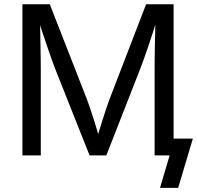

<svg xmlns="http://www.w3.org/2000/svg" viewBox="-20 -748 948 924"><path d="M87.9 0V-727.5H219.7L398.9 -268.6Q405.3 -252.4 413.3 -228.3Q421.4 -204.1 430.4 -175.8Q439.5 -147.5 447.8 -119.4Q456.1 -91.3 462.4 -67.4H441.9Q448.7 -89.8 457 -117.4Q465.3 -145 474.4 -173.6Q483.4 -202.1 491.7 -227.1Q500 -252 506.3 -268.6L683.1 -727.5H815.4V0H724.1V-415.5Q724.1 -438 724.4 -466.8Q724.6 -495.6 725.3 -527.3Q726.1 -559.1 726.8 -591.8Q727.5 -624.5 728 -655.3H735.8Q725.6 -621.6 714.1 -586.7Q702.6 -551.8 691.7 -519.3Q680.7 -486.8 670.9 -460Q661.1 -433.1 654.3 -415.5L491.7 0H411.1L246.1 -415.5Q239.3 -432.6 230 -458.7Q220.7 -484.9 209.7 -516.8Q198.7 -548.8 187 -584.2Q175.3 -619.6 163.1 -655.3H171.9Q172.9 -627.9 173.6 -596.2Q174.3 -564.5 174.8 -532Q175.3 -499.5 175.8 -469.5Q176.3 -439.5 176.3 -415.5V0ZM750 156.2 796.4 0H764.6V-81.1H908.2L837.4 156.2Z"/></svg>

Font: Inter Variable LoSnoCo
Style: Regular
Weight: 400
Designer: Rasmus Andersson
Foundry: rsms
Version: Version 4.000;git-a52131595; featfreeze: case,dlig,ss01,ss02